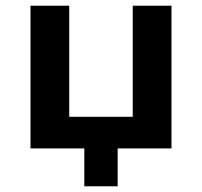

<svg xmlns="http://www.w3.org/2000/svg" viewBox="-20 -521 709 674"><path d="M276 133V0H87V-501H223V-111H446V-501H582V0H393V133Z"/></svg>

Font: Nunito Sans 7pt
Style: Bold
Weight: 700
Designer: Vernon Adams
Foundry: Vernon Adams
Version: Version 3.101;gftools[0.9.27]